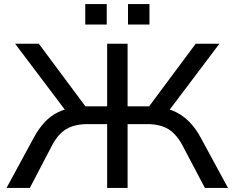

<svg xmlns="http://www.w3.org/2000/svg" viewBox="-20 -919 1147 939"><path d="M12 0 146 -247Q170 -291 199 -322Q228 -353 265.5 -371Q303 -389 351 -394L312 -363L54 -705H170L411 -381L384 -399H504V-705H604V-399H724L696 -381L937 -705H1053L795 -363L757 -394Q804 -389 841 -370.5Q878 -352 907.5 -321.5Q937 -291 961 -247L1095 0H982L874 -205Q844 -262 804 -287Q764 -312 700 -312H604V0H504V-312H408Q345 -312 304 -287.5Q263 -263 233 -205L126 0ZM606 -799V-899H711V-799ZM397 -799V-899H502V-799Z"/></svg>

Font: Nunito Sans 10pt SemiExpanded Medium
Style: Regular
Weight: 500
Width: 6
Designer: Vernon Adams
Foundry: Vernon Adams
Version: Version 3.101;gftools[0.9.27]